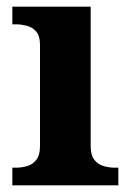

<svg xmlns="http://www.w3.org/2000/svg" viewBox="-20 -556 392 576"><path d="M17 0V-53H29Q44 -53 60.5 -57.5Q77 -62 88.5 -75.9Q100 -89.8 100 -117.7V-422Q100 -448.9 88 -462Q76 -475 59.5 -479Q43 -483 29 -483H17V-536H252V-118Q252 -90 263.5 -76Q275 -62 292 -57.5Q309 -53 323 -53H335V0Z"/></svg>

Font: Noto Serif NP Hmong
Style: Regular
Weight: 400
Designer: Dalton Maag Ltd
Foundry: Dalton Maag Ltd
Version: Version 1.001